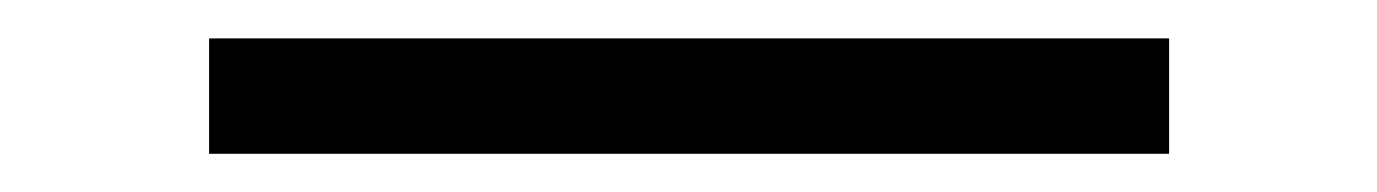

<svg xmlns="http://www.w3.org/2000/svg" viewBox="-20 -20 717 100"><path d="M88.9 0H588.9V60.1H88.9Z"/></svg>

Font: Oakes Grotesk
Style: Italic
Weight: 400
Italic angle: -8°
Designer: Samuel Oakes
Foundry: Samuel Oakes
Version: Version 1.000;PS 001.000;hotconv 1.0.88;makeotf.lib2.5.64775